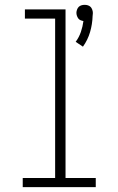

<svg xmlns="http://www.w3.org/2000/svg" viewBox="-20 -774 490 794"><path d="M323 -581 293 -601Q307 -620 314.5 -642Q322 -664 325 -687Q319 -688 313 -690.5Q307 -693 303.5 -698Q300 -703 298 -709Q296 -715 296 -721Q296 -727 298.5 -734Q301 -741 305.5 -745.5Q310 -750 316.5 -752Q323 -754 330 -754Q337 -754 343.5 -752Q350 -750 354.5 -745.5Q359 -741 361.5 -734Q364 -727 364 -721V-719L363 -708Q362 -674 352.5 -641.5Q343 -609 323 -581ZM74 0V-38H208V-697H83V-735H251V-38H376V0Z"/></svg>

Font: Iosevka Etoile Extralight
Style: Regular
Weight: 200
Designer: Belleve Invis
Foundry: Belleve Invis
Version: Version 22.1.2; ttfautohint (v1.8.4)